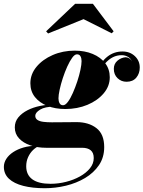

<svg xmlns="http://www.w3.org/2000/svg" viewBox="-94 -738 760 1018"><path d="M143.5 260Q78.5 260 29.5 247.5Q-19.5 235 -46.5 209.8Q-73.5 184.5 -73.5 146.5Q-73.5 124.5 -60.5 104.2Q-47.5 84 -24 68.5Q-0.5 53 31 44Q62.5 35 99.5 35H115Q97.5 42 81.5 57.2Q65.5 72.5 55.2 94.8Q45 117 45 143.5Q45 189 77.5 212.8Q110 236.5 174 236.5Q215.5 236.5 256 226.2Q296.5 216 329.8 197.5Q363 179 383 154.2Q403 129.5 403 100Q403 72 387 58.8Q371 45.5 341 45.5Q331.5 45.5 311.5 45.5Q291.5 45.5 266.8 45.5Q242 45.5 217.5 45.5Q193 45.5 174.8 45.5Q156.5 45.5 150 45.5Q105 45.5 67.2 32.8Q29.5 20 7 -4.2Q-15.5 -28.5 -15.5 -62.5Q-15.5 -93 3 -115.5Q21.5 -138 51.8 -153.5Q82 -169 119.2 -176.5Q156.5 -184 194 -184L193 -172.5Q144.5 -172.5 118.8 -156.8Q93 -141 93 -124Q93 -110 104.5 -102.2Q116 -94.5 135.8 -92Q155.5 -89.5 180.5 -89.5Q198 -89.5 223.2 -89.8Q248.5 -90 273 -90.2Q297.5 -90.5 311.5 -90.5Q376 -90.5 417.2 -58.8Q458.5 -27 458.5 42Q458.5 96.5 430.8 137.5Q403 178.5 357.2 205.8Q311.5 233 255.8 246.5Q200 260 143.5 260ZM252.5 -160Q199 -160 157.2 -176.5Q115.5 -193 91.2 -223.5Q67 -254 67 -296.5Q67 -344.5 99.5 -383.8Q132 -423 185.5 -446.2Q239 -469.5 302.5 -469.5Q355.5 -469.5 397.5 -452Q439.5 -434.5 463.8 -402.8Q488 -371 488 -328.5Q488 -281 455.5 -242.8Q423 -204.5 369.5 -182.2Q316 -160 252.5 -160ZM240.5 -180Q252.5 -180 266 -198Q279.5 -216 292.2 -245Q305 -274 315.8 -306.5Q326.5 -339 332.5 -367.8Q338.5 -396.5 338.5 -414Q338.5 -429 332.8 -439.5Q327 -450 314 -450Q302 -450 288.8 -431.8Q275.5 -413.5 262.5 -384.8Q249.5 -356 239 -323.8Q228.5 -291.5 222.2 -262.5Q216 -233.5 216 -216.5Q216 -201.5 221.8 -190.8Q227.5 -180 240.5 -180ZM555.5 -465Q595 -465 621 -440.5Q647 -416 647 -380Q647 -348.5 628.8 -326.5Q610.5 -304.5 577 -304.5Q549 -304.5 529.2 -323.5Q509.5 -342.5 509.5 -373Q509.5 -399.5 528.5 -416Q547.5 -432.5 572.5 -434.5Q583.5 -434 593 -427.5Q602.5 -421 606.5 -410Q601.5 -426 586 -435.8Q570.5 -445.5 551 -445.5Q526 -445.5 504.2 -434.5Q482.5 -423.5 463.2 -401.5Q444 -379.5 428 -347L414 -354.5Q440.5 -410 475.2 -437.5Q510 -465 555.5 -465ZM161 -560.5 150.5 -572 304.5 -718H398.5L508.5 -572L498.5 -561.5L349 -636.5Z"/></svg>

Font: Bodoni Moda 11pt ExtraBold
Style: Italic
Weight: 800
Italic angle: -13°
Version: Version 2.004